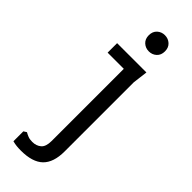

<svg xmlns="http://www.w3.org/2000/svg" viewBox="-303 -731 973 973"><g transform="rotate(45 183.0 -245.0)"><path d="M213 -594Q189 -594 172 -609.5Q155 -625 155 -652Q155 -679 172 -694.5Q189 -710 213 -710Q237 -710 254 -694.5Q271 -679 271 -652Q271 -625 254 -609.5Q237 -594 213 -594ZM66 132Q76 138 88.5 143Q101 148 120 148Q148 148 167 132Q186 116 186 75V-442H70V-510H280L270 -430V66Q270 145 231.5 182.5Q193 220 110 220Q93 220 79 218.5Q65 217 50 213V142Z"/></g></svg>

Font: AR One Sans
Style: Regular
Weight: 400
Designer: Niteesh Yadav
Foundry: Niteesh Yadav
Version: Version 1.001;gftools[0.9.33]